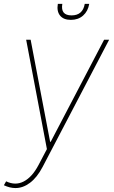

<svg xmlns="http://www.w3.org/2000/svg" viewBox="-36 -747 579 973"><path d="M41.9 206Q14.2 206 -16.3 191.8L-5 171.9Q41.9 194.6 84.3 172.6Q126.8 150.6 159.1 89.5L201.7 8.5L96.6 -545.5H119.3L218 -28.4H220.9L491.5 -545.5H517L179.7 99.4Q152 152.3 116.1 179.3Q80.3 206.3 41.9 206ZM393.5 -727.3H416.2Q409.8 -690 385.1 -668.1Q360.4 -646.3 323.2 -646.3Q285.9 -646.3 268.3 -668.1Q250.7 -690 257.1 -727.3H279.8Q269.9 -669 326.7 -669Q383.5 -669 393.5 -727.3Z"/></svg>

Font: Inter Thin  BETA
Style: Italic
Weight: 100
Italic angle: -9.39999°
Designer: Rasmus Andersson
Foundry: rsms
Version: Version 3.011;git-f93a4a705